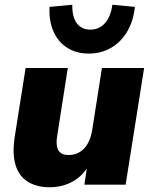

<svg xmlns="http://www.w3.org/2000/svg" viewBox="-20 -779 641 810"><path d="M189 11Q137 11 99.5 -11Q62 -33 46.5 -80Q31 -127 42 -201L88 -492H266L221 -204Q217 -179 220.5 -161Q224 -143 236 -134Q248 -125 270 -125Q296 -125 316.5 -137.5Q337 -150 350.5 -174Q364 -198 369 -231L410 -492H588L510 0H336L349 -86H357Q332 -39 288 -14Q244 11 189 11ZM354 -553Q302 -553 263.5 -577.5Q225 -602 205.5 -646.5Q186 -691 189 -750L285 -759Q284 -708 304 -681Q324 -654 361 -654Q398 -654 422.5 -681Q447 -708 454 -759L549 -750Q543 -691 517 -646.5Q491 -602 449 -577.5Q407 -553 354 -553Z"/></svg>

Font: Nunito Sans 12pt Black
Style: Italic
Weight: 900
Italic angle: -9°
Designer: Vernon Adams
Foundry: Vernon Adams
Version: Version 3.101;gftools[0.9.27]